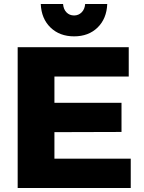

<svg xmlns="http://www.w3.org/2000/svg" viewBox="-20 -936 715 956"><path d="M68 -701H621V-555H251V-424H585V-279L251 -278V-146H631V0H68ZM349 -859Q371 -859 386.5 -874.5Q402 -890 404 -916H514Q511 -843 466 -799Q421 -755 349 -755Q277 -755 231.5 -799Q186 -843 183 -916H294Q296 -890 311 -874.5Q326 -859 349 -859Z"/></svg>

Font: Gontserrat
Style: Bold
Weight: 700
Designer: Julieta Ulanovsky
Foundry: Julieta Ulanovsky
Version: Version 6.001